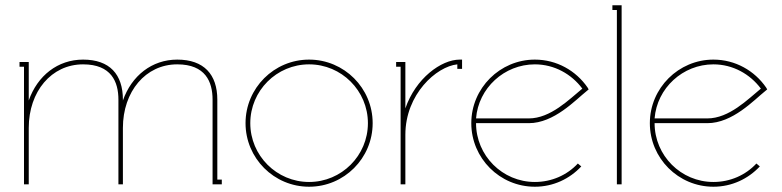

<svg xmlns="http://www.w3.org/2000/svg" viewBox="-20 -699 2965 728"><path d="M295 -473C199 -473 122 -412 89 -318V-464H54V-446H71V0H89V-214C89 -352 175 -455 295 -455C402 -455 429 -389 429 -321V0H446V-214C446 -352 532 -455 652 -455C759 -455 786 -389 786 -321V0H821V-18H804V-321C804 -417 753 -473 652 -473C556 -473 479 -412 446 -318V-321C446 -417 396 -473 295 -473Z M929 -232C929 -355 1029 -455 1152 -455C1275 -455 1375 -355 1375 -232C1375 -109 1275 -9 1152 -9C1029 -9 929 -109 929 -232ZM1152 -473C1019 -473 911 -365 911 -232C911 -99 1019 9 1152 9C1285 9 1393 -99 1393 -232C1393 -365 1285 -473 1152 -473Z M1723 -473C1653 -473 1556 -402 1517 -288V-464H1482V-446H1499V0H1517V-188C1517 -342 1635 -447 1714 -455V-438H1732V-473Z M1767 -232C1767 -99 1875 9 2008 9C2078 9 2140 -21 2184 -68L2171 -79C2130 -35 2072 -9 2008 -9C1885 -9 1785 -109 1785 -232H1985C2081 -232 2161 -319 2206 -355L2212 -360L2208 -367C2164 -431 2091 -473 2008 -473C1876 -473 1767 -365 1767 -232ZM1785 -250C1794 -365 1892 -455 2008 -455C2082 -455 2147 -418 2188 -363C2139 -323 2068 -250 1985 -250Z M2302 -679V-661H2319V0H2337V-679Z M2444 -232C2444 -99 2552 9 2685 9C2755 9 2817 -21 2861 -68L2848 -79C2807 -35 2749 -9 2685 -9C2562 -9 2462 -109 2462 -232H2662C2758 -232 2838 -319 2883 -355L2889 -360L2885 -367C2841 -431 2768 -473 2685 -473C2553 -473 2444 -365 2444 -232ZM2462 -250C2471 -365 2569 -455 2685 -455C2759 -455 2824 -418 2865 -363C2816 -323 2745 -250 2662 -250Z"/></svg>

Font: Rawengulk
Style: Light
Weight: 300
Version: Version 0.9